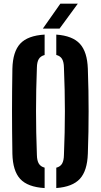

<svg xmlns="http://www.w3.org/2000/svg" viewBox="-20 -992 535 1021"><path d="M217.3 8.1Q127.5 2.7 87.7 -40.1Q48 -83 45.9 -174.3Q44.9 -236.6 44.4 -292.2Q43.9 -347.7 43.9 -401Q43.9 -454.4 44.4 -509.7Q44.9 -565.1 45.9 -626.3Q48 -717.2 87.7 -760Q127.5 -802.7 217.3 -808.1V-699.5Q196.1 -694 186.4 -678.2Q176.7 -662.3 176.2 -632.7Q173.8 -571.9 172.7 -514.6Q171.6 -457.2 171.6 -401.3Q171.6 -345.3 172.7 -287.7Q173.8 -230.1 176.2 -167.9Q176.7 -138.2 186.4 -122.1Q196.1 -106 217.3 -100.5ZM279.3 8V-100.2Q300.7 -105.7 310.1 -121.8Q319.5 -138 320 -167.9Q322.4 -229.6 323.8 -287Q325.1 -344.3 325.1 -400.2Q325.1 -456.2 323.8 -513.8Q322.4 -571.4 320 -632.7Q319.5 -662.3 310.1 -678.3Q300.7 -694.3 279.3 -699.8V-808Q365.6 -801.9 404.9 -759Q444.1 -716.2 447.1 -626.3Q449.3 -564.7 450.3 -509.4Q451.2 -454 451.2 -400.5Q451.2 -346.9 450.3 -291.6Q449.3 -236.3 447.1 -174.3Q444.1 -83.9 404.9 -41.1Q365.6 1.7 279.3 8ZM207.9 -840 300.9 -972.4H393.7L296.8 -840Z"/></svg>

Font: Big Shoulders Stencil Text SC Thin
Style: Regular
Weight: 100
Designer: Patric King
Foundry: XO Type Co
Version: Version 2.001